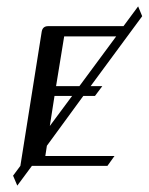

<svg xmlns="http://www.w3.org/2000/svg" viewBox="-20 -520 466 602"><path d="M21 30.8 43.9 0 110.8 -420.9Q113.8 -438 130.9 -438H367.2L413.1 -500L425.8 -469.2L264.2 -250H300.8L277.8 -219.2H241.2L127 -63L122.1 -30.8H338.9L316.9 0H80.1L34.2 62ZM136.2 -125 206.1 -219.2H150.9ZM155.8 -250H229L344.2 -405.8H181.2Z"/></svg>

Font: Hhenum
Style: Italic
Weight: 400
Designer: T. Christopher White
Version: Version 1.0